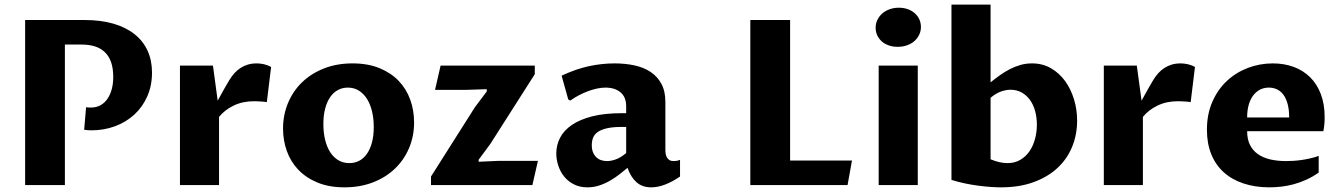

<svg xmlns="http://www.w3.org/2000/svg" viewBox="-20 -802 5804 832"><path d="M261.2 0H88.9V-715.3H345.7Q416.5 -715.3 471.2 -699.5Q525.9 -683.6 563.2 -653.8Q600.6 -624 619.6 -582Q638.7 -540 638.7 -487.3Q638.7 -430.2 617.9 -383.8Q597.2 -337.4 561.5 -304.9Q525.9 -272.5 478.3 -254.9Q430.7 -237.3 377 -237.3Q369.1 -237.3 361.8 -237.8Q354.5 -238.3 344.7 -239.7L353 -337.4Q356.9 -336.4 362.8 -336.2Q368.7 -335.9 373.5 -335.9Q397.9 -335.9 416.3 -346.4Q434.6 -356.9 446.5 -375Q458.5 -393.1 464.6 -417Q470.7 -440.9 470.7 -468.3Q470.7 -506.3 461.2 -533Q451.7 -559.6 433.8 -576.4Q416 -593.3 390.9 -601.1Q365.7 -608.9 334.5 -608.9H261.2Z M759.8 -517.6H902.8L923.3 -365.7Q931.2 -379.9 939.2 -394.5Q947.3 -409.2 954.3 -421.6Q961.4 -434.1 967 -443.4Q972.7 -452.6 975.1 -457Q984.4 -472.2 996.1 -485.1Q1007.8 -498 1022 -507.3Q1036.1 -516.6 1053.7 -522Q1071.3 -527.3 1092.8 -527.3Q1106.9 -527.3 1123.8 -523.7Q1140.6 -520 1154.8 -511.7L1136.2 -359.4Q1131.8 -360.4 1124.5 -361.1Q1117.2 -361.8 1109.1 -362.3Q1101.1 -362.8 1093.5 -363Q1085.9 -363.3 1080.1 -363.3Q1030.8 -363.3 991.9 -344.2Q953.1 -325.2 929.2 -295.4V0H759.8Z M1472.7 9.8Q1405.8 9.8 1355.7 -11Q1305.7 -31.7 1272.5 -66.7Q1239.3 -101.6 1222.9 -147.7Q1206.5 -193.8 1206.5 -244.6Q1206.5 -303.7 1228 -355.5Q1249.5 -407.2 1288.8 -445.3Q1328.1 -483.4 1383.8 -505.4Q1439.5 -527.3 1507.8 -527.3Q1574.2 -527.3 1624.3 -506.8Q1674.3 -486.3 1707.5 -451.7Q1740.7 -417 1757.6 -370.4Q1774.4 -323.7 1774.4 -272Q1774.4 -211.4 1752.4 -159.9Q1730.5 -108.4 1690.7 -70.6Q1650.9 -32.7 1595.5 -11.5Q1540 9.8 1472.7 9.8ZM1493.7 -95.2Q1516.6 -95.2 1535.9 -105Q1555.2 -114.7 1569.3 -134.5Q1583.5 -154.3 1591.6 -183.6Q1599.6 -212.9 1599.6 -252Q1599.6 -288.6 1592 -319.8Q1584.5 -351.1 1570.1 -373.8Q1555.7 -396.5 1534.9 -409.4Q1514.2 -422.4 1487.3 -422.4Q1463.9 -422.4 1444.3 -411.9Q1424.8 -401.4 1410.9 -381.3Q1397 -361.3 1389.2 -332Q1381.3 -302.7 1381.3 -264.6Q1381.3 -226.1 1389.2 -194.8Q1397 -163.6 1411.6 -141.4Q1426.3 -119.1 1447 -107.2Q1467.8 -95.2 1493.7 -95.2Z M1847.7 -37.1 2038.6 -338.4 2089.4 -405.8V-415.5L1999.5 -412.6H1865.2L1889.2 -517.6H2297.4V-480.5L2105 -178.7L2054.2 -109.9V-101.1L2141.1 -105H2311L2287.1 0H1847.7Z M2699.2 -74.7Q2684.6 -62.5 2666 -47.9Q2647.5 -33.2 2625.5 -20.3Q2603.5 -7.3 2578.6 1.2Q2553.7 9.8 2525.9 9.8Q2492.2 9.8 2466.8 -3.2Q2441.4 -16.1 2424.6 -37.1Q2407.7 -58.1 2399.2 -84.5Q2390.6 -110.8 2390.6 -137.2Q2390.6 -173.3 2407 -205.1Q2423.3 -236.8 2458 -260.5Q2492.7 -284.2 2546.4 -297.9Q2600.1 -311.5 2674.3 -311.5H2693.4V-341.8Q2693.4 -381.3 2668.9 -401.9Q2644.5 -422.4 2603.5 -422.4Q2585.4 -422.4 2565.7 -418Q2545.9 -413.6 2525.9 -406Q2505.9 -398.4 2486.8 -388.2Q2467.8 -377.9 2451.2 -366.2L2442.4 -371.1L2413.6 -474.1Q2476.6 -503.4 2532.7 -515.4Q2588.9 -527.3 2643.1 -527.3Q2689.5 -527.3 2729.7 -518.6Q2770 -509.8 2799.6 -490Q2829.1 -470.2 2846.2 -438.5Q2863.3 -406.7 2863.3 -360.4V-152.3Q2863.3 -143.6 2864.7 -135Q2866.2 -126.5 2870.1 -119.6Q2874 -112.8 2880.9 -108.4Q2887.7 -104 2898.4 -104Q2905.3 -104 2911.9 -105Q2918.5 -106 2926.8 -109.4V-37.1Q2895 -15.1 2863.3 -2.7Q2831.5 9.8 2801.8 9.8Q2763.2 9.8 2738.3 -12.2Q2713.4 -34.2 2699.2 -74.7ZM2693.4 -252H2674.8Q2636.2 -252 2611.1 -246.3Q2585.9 -240.7 2571 -230.5Q2556.2 -220.2 2550.3 -205.8Q2544.4 -191.4 2544.4 -173.3Q2544.4 -154.8 2549.8 -141.8Q2555.2 -128.9 2564.2 -120.4Q2573.2 -111.8 2585.2 -107.9Q2597.2 -104 2610.4 -104Q2628.4 -104 2649.2 -111.6Q2669.9 -119.1 2693.4 -138.7Z M3231.4 0V-715.3H3403.8V-106.4H3671.9L3652.8 0Z M3787.6 -517.6H3957V0H3787.6ZM3870.1 -599.1Q3848.1 -599.1 3830.6 -605.5Q3813 -611.8 3800.5 -623Q3788.1 -634.3 3781.2 -649.4Q3774.4 -664.6 3774.4 -682.1Q3774.4 -700.2 3782 -715.8Q3789.6 -731.4 3802.7 -743.2Q3815.9 -754.9 3834.5 -761.7Q3853 -768.6 3875 -768.6Q3896.5 -768.6 3914.3 -762Q3932.1 -755.4 3944.6 -744.1Q3957 -732.9 3963.9 -717.8Q3970.7 -702.6 3970.7 -685.1Q3970.7 -667 3963.1 -651.4Q3955.6 -635.7 3942.4 -624Q3929.2 -612.3 3910.6 -605.7Q3892.1 -599.1 3870.1 -599.1Z M4103 -782.2H4272.5V-445.3Q4292 -460.9 4312.7 -475.8Q4333.5 -490.7 4355.7 -502.2Q4377.9 -513.7 4401.9 -520.5Q4425.8 -527.3 4452.1 -527.3Q4497.6 -527.3 4533.7 -506.6Q4569.8 -485.8 4595 -451.4Q4620.1 -417 4633.8 -372.3Q4647.5 -327.6 4647.5 -279.3Q4647.5 -218.8 4626 -166Q4604.5 -113.3 4562.5 -74.2Q4520.5 -35.2 4459 -12.7Q4397.5 9.8 4317.9 9.8Q4297.9 9.8 4272.7 8.1Q4247.6 6.3 4219.5 2.7Q4191.4 -1 4161.9 -7.1Q4132.3 -13.2 4103 -22.5ZM4272.5 -111.8Q4293 -103 4311.5 -99.1Q4330.1 -95.2 4345.7 -95.2Q4377.4 -95.2 4401.4 -109.4Q4425.3 -123.5 4441.2 -146.7Q4457 -169.9 4465.1 -200Q4473.1 -230 4473.1 -261.7Q4473.1 -293 4465.6 -320.6Q4458 -348.1 4443.4 -368.7Q4428.7 -389.2 4407.5 -401.1Q4386.2 -413.1 4358.4 -413.1Q4340.8 -413.1 4319.1 -406Q4297.4 -398.9 4272.5 -378.4Z M4763.2 -517.6H4906.2L4926.8 -365.7Q4934.6 -379.9 4942.6 -394.5Q4950.7 -409.2 4957.8 -421.6Q4964.8 -434.1 4970.5 -443.4Q4976.1 -452.6 4978.5 -457Q4987.8 -472.2 4999.5 -485.1Q5011.2 -498 5025.4 -507.3Q5039.6 -516.6 5057.1 -522Q5074.7 -527.3 5096.2 -527.3Q5110.4 -527.3 5127.2 -523.7Q5144 -520 5158.2 -511.7L5139.6 -359.4Q5135.3 -360.4 5127.9 -361.1Q5120.6 -361.8 5112.5 -362.3Q5104.5 -362.8 5096.9 -363Q5089.4 -363.3 5083.5 -363.3Q5034.2 -363.3 4995.4 -344.2Q4956.5 -325.2 4932.6 -295.4V0H4763.2Z M5694.3 -54.2Q5668 -35.6 5640.4 -23.2Q5612.8 -10.7 5585.4 -3.4Q5558.1 3.9 5531.7 6.8Q5505.4 9.8 5481 9.8Q5418.5 9.8 5368.2 -7.1Q5317.9 -23.9 5282.7 -55.7Q5247.6 -87.4 5228.8 -133.8Q5210 -180.2 5210 -239.7Q5210 -307.1 5233.4 -360.6Q5256.8 -414.1 5296.1 -450.9Q5335.4 -487.8 5387.2 -507.6Q5439 -527.3 5495.6 -527.3Q5544.4 -527.3 5585.7 -512.2Q5627 -497.1 5657 -467.5Q5687 -438 5703.6 -394.3Q5720.2 -350.6 5720.2 -293.5Q5720.2 -274.9 5718.5 -259.3Q5716.8 -243.7 5714.4 -233.4H5384.3Q5384.3 -199.2 5396.2 -174.8Q5408.2 -150.4 5430.4 -134.5Q5452.6 -118.7 5483.9 -111.3Q5515.1 -104 5553.7 -104Q5567.4 -104 5584.2 -105Q5601.1 -106 5619.4 -108.6Q5637.7 -111.3 5656.7 -115.5Q5675.8 -119.6 5694.3 -126.5ZM5566.4 -293Q5566.4 -326.7 5559.8 -351.1Q5553.2 -375.5 5541.5 -391.4Q5529.8 -407.2 5513.7 -414.8Q5497.6 -422.4 5478.5 -422.4Q5457.5 -422.4 5440.2 -413.6Q5422.9 -404.8 5410.4 -388.2Q5397.9 -371.6 5391.1 -347.7Q5384.3 -323.7 5384.3 -293Z"/></svg>

Font: Proza Libre
Style: Bold
Weight: 700
Designer: Jasper de Waard
Foundry: Jasper de Waard
Version: Version 1.000; ttfautohint (v1.4.1.8-43bc)